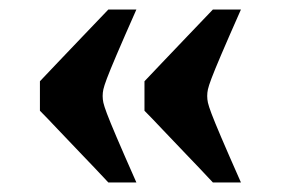

<svg xmlns="http://www.w3.org/2000/svg" viewBox="-20 -447 591 404"><path d="M416 -245Q416 -238 417.5 -231Q419 -224 425 -208Q431 -192 445.5 -158Q460 -124 487 -63H428Q401 -92 373 -121Q345 -150 321.5 -175Q298 -200 284 -214V-276Q298 -291 321.5 -315.5Q345 -340 373 -369.5Q401 -399 428 -427H487Q460 -366 445.5 -332Q431 -298 425 -282Q419 -266 417.5 -259Q416 -252 416 -245ZM196 -245Q196 -238 197.5 -231Q199 -224 205 -208Q211 -192 225.5 -158Q240 -124 267 -63H208Q181 -92 153 -121Q125 -150 101.5 -175Q78 -200 64 -214V-276Q78 -291 101.5 -315.5Q125 -340 153 -369.5Q181 -399 208 -427H267Q240 -366 225.5 -332Q211 -298 205 -282Q199 -266 197.5 -259Q196 -252 196 -245Z"/></svg>

Font: Ojuju ExtraLight ExtraBold
Style: Regular
Weight: 800
Version: Version 1.000